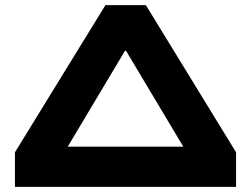

<svg xmlns="http://www.w3.org/2000/svg" viewBox="-20 -725 974 745"><path d="M38 0V-134L389 -705H546L896 -134V0ZM465 -528 216 -111 208 -156H726L718 -111L469 -528Z"/></svg>

Font: Nunito Sans 10pt Expanded Black
Style: Regular
Weight: 900
Width: 7
Designer: Vernon Adams
Foundry: Vernon Adams
Version: Version 3.101;gftools[0.9.27]